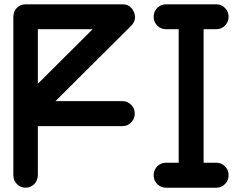

<svg xmlns="http://www.w3.org/2000/svg" viewBox="-20 -814 1106 892"><path d="M42 0C42 16.1 47.4 29.8 58.6 41C69.8 52.2 83 58.1 99.1 58.1C130.9 58.1 155.8 31.7 155.8 0V-228H548.8C564.9 -228 578.6 -233.9 589.4 -245.1C600.6 -256.3 606 -270 606 -286.1C606 -302.2 600.6 -315.9 589.4 -327.1C578.1 -338.4 564.9 -344.2 548.8 -344.2H237.8L589.8 -694.8C601.6 -707 607.4 -719.7 607.4 -733.9C607.4 -741.7 605.5 -750 602.1 -758.3C591.8 -782.2 574.2 -793.9 548.8 -793.9H99.1C65.9 -793.9 42 -769 42 -735.8ZM751 -58.1C734.9 -58.1 721.7 -52.2 710.4 -41C699.2 -29.8 693.8 -16.1 693.8 0C693.8 16.1 699.2 29.8 710.4 41C721.7 52.2 734.9 58.1 751 58.1H984.9C1001 58.1 1014.2 52.2 1025.4 41C1036.6 29.8 1042 16.1 1042 0C1042 -16.1 1036.6 -29.8 1025.4 -41C1014.2 -52.2 1001 -58.1 984.9 -58.1H925.8V-678.2H984.9C1016.6 -678.2 1042 -704.1 1042 -735.8C1042 -752 1036.6 -765.6 1025.4 -776.9C1014.2 -788.1 1001 -793.9 984.9 -793.9H751C734.9 -793.9 721.7 -788.1 710.4 -776.9C699.2 -765.6 693.8 -752 693.8 -735.8C693.8 -704.1 719.2 -678.2 751 -678.2H810.1V-58.1ZM155.8 -678.2H410.2L155.8 -424.8Z"/></svg>

Font: Nemoy
Style: Bold
Weight: 700
Designer: BSozoo
Foundry: BSozoo
Version: Version 001.000